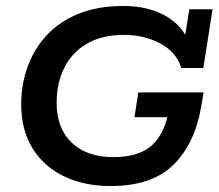

<svg xmlns="http://www.w3.org/2000/svg" viewBox="-20 -614 736 644"><path d="M351 10Q262 10 194 -23Q126 -56 88.5 -117.5Q51 -179 51 -264Q51 -329 72 -388.5Q93 -448 135.5 -494.5Q178 -541 242.5 -567.5Q307 -594 394 -594Q483 -594 544 -555.5Q605 -517 621 -447L596 -463L615 -583H693L662 -386H588Q572 -439 518 -468Q464 -497 396 -497Q323 -497 272.5 -468Q222 -439 196 -387.5Q170 -336 170 -269Q170 -183 221 -135Q272 -87 360 -87Q448 -87 491.5 -128.5Q535 -170 547 -250L587 -221H431L444 -304H663L655 -257Q634 -133 562 -61.5Q490 10 351 10Z"/></svg>

Font: Rokkitt SemiBold
Style: Italic
Weight: 600
Italic angle: -9°
Designer: Vernon Adams
Foundry: Vernon Adams
Version: Version 3.103